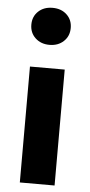

<svg xmlns="http://www.w3.org/2000/svg" viewBox="-54 -792 387 825"><g transform="rotate(5 139.0 -380.0)"><path d="M64 -500H213.9V0H64ZM77.9 -737.5Q101.6 -759.8 139.2 -759.8Q176.8 -759.8 200.4 -737.5Q224.1 -715.3 224.1 -680.2Q224.1 -645 200.2 -622.6Q176.3 -600.1 139.2 -600.1Q102.1 -600.1 78.1 -622.6Q54.2 -645 54.2 -680.2Q54.2 -715.3 77.9 -737.5Z"/></g></svg>

Font: Gully
Style: Bold
Weight: 700
Designer: jaikishan Patel
Foundry: MagicType
Version: Version 1.000;Glyphs 3.2 (3242)